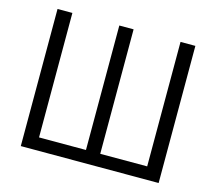

<svg xmlns="http://www.w3.org/2000/svg" viewBox="-104 -859 1110 988"><g transform="rotate(15 451.5 -365.0)"><path d="M819.3 0H85V-730.5H164.1V-67.4H414.1V-730.5H490.2V-67.4H740.2V-730.5H819.3Z"/></g></svg>

Font: Mgen+ 1c regular
Style: Regular
Weight: 400
Designer: [Source Han Sans]
Ryoko NISHIZUKA  (kana & ideographs); Paul D. Hunt (Latin, Greek & Cyrillic); Wenlong ZHANG  (bopomofo
Version: Version 1.059.20150602